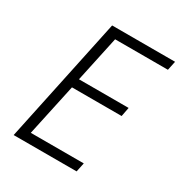

<svg xmlns="http://www.w3.org/2000/svg" viewBox="-169 -833 894 951"><g transform="rotate(30 278.5 -357.0)"><path d="M46 0 197 -714H557L546 -662H244L188 -401H472L462 -349H178L114 -52H417L406 0Z"/></g></svg>

Font: Noto Sans UI Light
Style: Italic
Weight: 300
Italic angle: -12°
Designer: Monotype Design Team
Foundry: Monotype Imaging Inc.
Version: Version 1.901